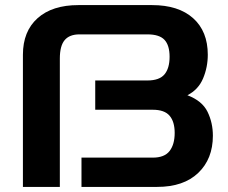

<svg xmlns="http://www.w3.org/2000/svg" viewBox="-20 -734 896 754"><path d="M70 0V-519Q70 -611 127.5 -662.5Q185 -714 288 -714H577Q681 -714 738.5 -662.5Q796 -611 796 -519Q796 -470 777.5 -426Q759 -382 716 -360Q774 -338 795 -295Q816 -252 816 -201Q816 -110 758.5 -55Q701 0 597 0H300V-115H580Q626 -115 646 -141Q666 -167 666 -212Q666 -256 646 -279.5Q626 -303 580 -303H354V-418H559Q606 -418 626 -442Q646 -466 646 -511Q646 -556 626 -577.5Q606 -599 559 -599H292Q253 -599 234 -576.5Q215 -554 215 -504V0Z"/></svg>

Font: Zen Dots
Style: Regular
Weight: 400
Designer: Yoshimichi Ohira
Foundry: A-1 Corp ZenFonts
Version: Version 1.000; ttfautohint (v1.8.3)